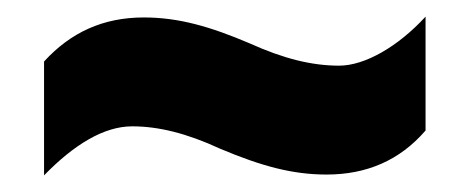

<svg xmlns="http://www.w3.org/2000/svg" viewBox="-20 -468 566 231"><path d="M245 -289C295 -268 332 -258 373 -258C421 -258 461 -275 492 -311V-448C459 -412 419 -389 388 -389C356 -389 322 -397 280 -416C233 -436 195 -447 153 -447C104 -447 65 -429 33 -394V-257C69 -294 105 -316 139 -316C170 -316 204 -308 245 -289Z"/></svg>

Font: Noto Sans Thai Looped Condensed Black
Style: Regular
Weight: 900
Width: 3
Designer: Sasikarn Vongin, Ben Mitchell
Foundry: The Fontpad Ltd
Version: Version 1.001